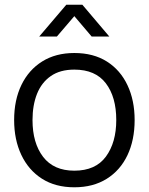

<svg xmlns="http://www.w3.org/2000/svg" viewBox="-20 -780 632 815"><path d="M146.5 -625 261.5 -760H329.5L444 -625H369L295.5 -711.5L221.5 -625ZM295.5 15Q215 15 158 -21.5Q101 -58 70.5 -122.5Q40 -187 40 -270.5Q40 -355.5 71 -419.5Q102 -483.5 159.2 -519.2Q216.5 -555 295.5 -555Q376.5 -555 433.8 -518.8Q491 -482.5 521.2 -418.2Q551.5 -354 551.5 -270.5Q551.5 -185.5 521 -121.2Q490.5 -57 433 -21Q375.5 15 295.5 15ZM295.5 -55.5Q385.5 -55.5 429.5 -115.2Q473.5 -175 473.5 -270.5Q473.5 -368.5 429.2 -426.5Q385 -484.5 295.5 -484.5Q235 -484.5 195.8 -457.2Q156.5 -430 137.2 -381.8Q118 -333.5 118 -270.5Q118 -173 163 -114.2Q208 -55.5 295.5 -55.5Z"/></svg>

Font: Manrope ExtraLight
Style: Regular
Weight: 400
Version: Version 4.504